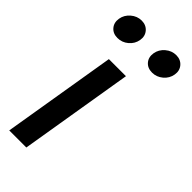

<svg xmlns="http://www.w3.org/2000/svg" viewBox="-236 -775 819 819"><g transform="rotate(45 173.5 -365.5)"><path d="M15.6 0 101.1 -515.6H204.1L118.7 0ZM272 -605Q244.6 -605 229.2 -623Q213.9 -641.1 218.3 -668Q222.7 -694.3 244.1 -712.6Q265.6 -731 292.5 -731Q319.3 -731 335 -712.6Q350.6 -694.3 346.2 -668Q341.8 -641.1 320.3 -623Q298.8 -605 272 -605ZM63 -605Q36.1 -605 20.8 -623Q5.4 -641.1 9.8 -668Q14.2 -694.3 35.6 -712.6Q57.1 -731 84 -731Q110.8 -731 126.5 -712.6Q142.1 -694.3 137.7 -668Q133.3 -641.1 111.8 -623Q90.3 -605 63 -605Z"/></g></svg>

Font: Inter Display Medium
Style: Italic
Weight: 500
Italic angle: -9.39999°
Designer: Rasmus Andersson
Foundry: rsms
Version: Version 4.000;git-a52131595